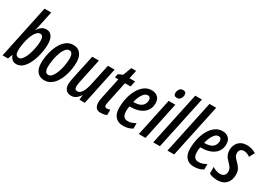

<svg xmlns="http://www.w3.org/2000/svg" viewBox="-1 -1562 3304 2375"><g transform="rotate(30 1650.5 -375.0)"><path d="M194.8 9.8Q158.7 9.8 135.3 -10.5Q111.8 -30.8 102.1 -64.9H99.1L73.7 0H-3.4L157.2 -759.8H252.9L206.1 -538.6Q203.1 -525.4 198.7 -508.5Q194.3 -491.7 189 -473.6H190.9Q239.7 -550.3 309.1 -550.3Q358.4 -550.3 386.2 -510.7Q414.1 -471.2 414.1 -397.5Q414.1 -352.5 405.5 -298.3Q397 -244.1 379.9 -189.9Q362.8 -135.7 336.7 -90.6Q310.5 -45.4 275.1 -17.8Q239.7 9.8 194.8 9.8ZM183.6 -72.3Q207 -72.3 227.3 -94Q247.6 -115.7 263.4 -151.4Q279.3 -187 290.8 -229Q302.2 -271 308.3 -312Q314.5 -353 314.5 -385.3Q314.5 -465.8 269 -465.8Q242.2 -465.8 220.2 -443.1Q198.2 -420.4 181.9 -383.8Q165.5 -347.2 154.5 -304.7Q143.6 -262.2 137.9 -221.4Q132.3 -180.7 132.3 -150.4Q132.3 -72.3 183.6 -72.3Z M594.2 9.8Q528.8 9.8 492.4 -33.9Q456.1 -77.6 456.1 -158.7Q456.1 -200.2 463.9 -251.7Q471.7 -303.2 489 -355.7Q506.3 -408.2 534.4 -452.1Q562.5 -496.1 602.3 -523.2Q642.1 -550.3 695.3 -550.3Q759.8 -550.3 796.1 -505.4Q832.5 -460.4 832.5 -379.9Q832.5 -331.1 823.5 -277.3Q814.5 -223.6 796.1 -172.6Q777.8 -121.6 749.5 -80.3Q721.2 -39.1 682.6 -14.6Q644 9.8 594.2 9.8ZM605 -72.8Q629.9 -72.3 650.1 -93.3Q670.4 -114.3 686.3 -148.4Q702.1 -182.6 713.1 -223.6Q724.1 -264.6 729.7 -305.9Q735.4 -347.2 735.4 -381.3Q735.4 -422.4 722.4 -445.1Q709.5 -467.8 683.1 -467.8Q656.2 -467.8 635.3 -445.6Q614.3 -423.3 598.6 -387.5Q583 -351.6 572.8 -309.8Q562.5 -268.1 557.6 -227.8Q552.7 -187.5 552.7 -157.7Q552.7 -72.8 605 -72.8Z M980.5 9.8Q931.2 9.8 905 -18.6Q878.9 -46.9 878.9 -99.6Q878.9 -117.7 882.3 -141.6Q885.7 -165.5 890.1 -187.5L965.8 -540H1061L990.7 -206.5Q985.4 -183.6 982.2 -162.4Q979 -141.1 979 -123Q979 -76.7 1017.6 -76.7Q1058.1 -76.7 1084.7 -123.5Q1111.3 -170.4 1128.4 -252.9L1189.9 -540H1285.2L1171.4 0H1094.7L1100.1 -67.4H1097.2Q1074.2 -30.8 1044.4 -10.5Q1014.6 9.8 980.5 9.8Z M1399.9 9.8Q1353 9.8 1333 -17.1Q1313 -43.9 1313 -88.9Q1313 -120.6 1322.8 -165.5L1385.3 -459H1336.4L1347.2 -511.7L1408.7 -538.1L1455.1 -659.7H1523.4L1497.6 -540H1577.6L1560.5 -459H1480.5L1416.5 -155.8Q1413.6 -141.6 1411.4 -129.2Q1409.2 -116.7 1409.2 -107.9Q1409.2 -75.2 1439 -75.2Q1447.3 -75.2 1460.7 -77.6Q1474.1 -80.1 1486.8 -85.4V-7.8Q1467.8 1.5 1443.4 5.6Q1418.9 9.8 1399.9 9.8Z M1718.8 9.8Q1648.9 9.8 1609.4 -34.2Q1569.8 -78.1 1569.8 -158.7Q1569.8 -235.4 1586.7 -305.7Q1603.5 -376 1635.3 -430.9Q1667 -485.8 1711.9 -517.8Q1756.8 -549.8 1813 -549.8Q1867.2 -549.8 1899.9 -519.3Q1932.6 -488.8 1932.6 -431.6Q1932.6 -340.3 1865 -289.1Q1797.4 -237.8 1678.7 -237.8H1671.4Q1664.6 -203.6 1664.6 -169.9Q1664.6 -116.7 1683.8 -93Q1703.1 -69.3 1741.7 -69.3Q1771 -69.3 1795.4 -76.9Q1819.8 -84.5 1852.1 -102.5V-25.4Q1821.3 -5.9 1788.3 2Q1755.4 9.8 1718.8 9.8ZM1685.1 -309.1H1688.5Q1772.5 -309.1 1807.6 -341.8Q1842.8 -374.5 1842.8 -424.3Q1842.8 -446.3 1832 -459Q1821.3 -471.7 1799.8 -471.7Q1764.2 -471.7 1733.4 -427Q1702.6 -382.3 1685.1 -309.1Z M2126 -622.1Q2079.6 -622.1 2079.6 -666Q2079.6 -694.3 2095.9 -720Q2112.3 -745.6 2146.5 -745.6Q2192.4 -745.6 2192.4 -703.1Q2192.4 -669.9 2174.3 -646Q2156.2 -622.1 2126 -622.1ZM1942.9 0 2057.6 -540H2152.8L2038.6 0Z M2148.4 0 2310.1 -759.8H2405.8L2244.1 0Z M2352.1 0 2513.7 -759.8H2609.4L2447.8 0Z M2730.5 9.8Q2660.6 9.8 2621.1 -34.2Q2581.5 -78.1 2581.5 -158.7Q2581.5 -235.4 2598.4 -305.7Q2615.2 -376 2647 -430.9Q2678.7 -485.8 2723.6 -517.8Q2768.6 -549.8 2824.7 -549.8Q2878.9 -549.8 2911.6 -519.3Q2944.3 -488.8 2944.3 -431.6Q2944.3 -340.3 2876.7 -289.1Q2809.1 -237.8 2690.4 -237.8H2683.1Q2676.3 -203.6 2676.3 -169.9Q2676.3 -116.7 2695.6 -93Q2714.8 -69.3 2753.4 -69.3Q2782.7 -69.3 2807.1 -76.9Q2831.5 -84.5 2863.8 -102.5V-25.4Q2833 -5.9 2800 2Q2767.1 9.8 2730.5 9.8ZM2696.8 -309.1H2700.2Q2784.2 -309.1 2819.3 -341.8Q2854.5 -374.5 2854.5 -424.3Q2854.5 -446.3 2843.8 -459Q2833 -471.7 2811.5 -471.7Q2775.9 -471.7 2745.1 -427Q2714.4 -382.3 2696.8 -309.1Z M3067.9 9.8Q3027.8 9.8 2998 2.4Q2968.3 -4.9 2948.7 -17.1V-111.3Q2969.7 -95.2 3000 -85Q3030.3 -74.7 3056.6 -74.7Q3092.8 -74.7 3113.8 -94.2Q3134.8 -113.8 3134.8 -151.4Q3134.8 -176.3 3124 -197.3Q3113.3 -218.3 3080.1 -251.5Q3044.4 -285.2 3028.6 -317.6Q3012.7 -350.1 3012.7 -391.1Q3012.7 -457.5 3054 -503.9Q3095.2 -550.3 3171.9 -550.3Q3211.9 -550.3 3245.8 -539.6Q3279.8 -528.8 3303.7 -512.2L3263.7 -437Q3243.7 -453.1 3220 -461.4Q3196.3 -469.7 3175.8 -469.7Q3146 -469.7 3128.4 -451.9Q3110.8 -434.1 3110.8 -404.8Q3110.8 -380.4 3120.6 -361.3Q3130.4 -342.3 3161.1 -313Q3186.5 -287.6 3203.1 -266.4Q3219.7 -245.1 3227.8 -220.7Q3235.8 -196.3 3235.8 -161.1Q3235.8 -85.9 3191.9 -38.1Q3147.9 9.8 3067.9 9.8Z"/></g></svg>

Font: Open Sans Condensed SemiBold
Style: Italic
Weight: 600
Width: 3
Italic angle: -12°
Designer: Monotype Design Team
Foundry: Monotype Imaging Inc.
Version: Version 3.000; ttfautohint (v1.8.4)